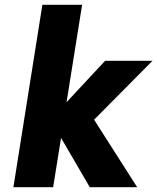

<svg xmlns="http://www.w3.org/2000/svg" viewBox="-20 -782 657 802"><path d="M36 0H202L235 -206L355 0H553L373 -282L617 -528H419L258 -355L323 -762H157Z"/></svg>

Font: Asimov Pro
Style: UltObl
Weight: 900
Designer: Google
Version: Version 2.000980; 2014